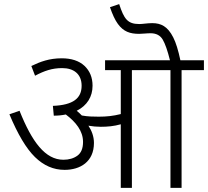

<svg xmlns="http://www.w3.org/2000/svg" viewBox="-20 -916 1014 936"><path d="M438 -219.2C438 -251 426.8 -279.3 411.1 -303.2C431.6 -299.8 451.7 -297.9 471.2 -297.9C504.4 -297.9 535.6 -300.8 568.8 -310.1V0H623V-574.2H811V0H865.2V-574.2H974.1V-622.1H859.4C849.1 -670.4 837.9 -707.5 824.7 -733.4C797.4 -787.6 764.6 -803.2 722.2 -803.2C698.2 -803.2 676.3 -798.8 659.2 -798.8C601.6 -798.8 584.5 -824.2 561 -896L516.1 -880.9C528.3 -845.2 541 -817.9 554.7 -799.3C582 -761.7 613.8 -751 658.2 -751C676.3 -751 694.3 -753.9 713.9 -753.9C741.2 -753.9 761.2 -743.7 773.4 -722.7C785.2 -702.6 796.9 -668.9 808.6 -622.1H492.2V-574.2H568.8V-359.9C531.7 -350.6 499.5 -347.2 461.9 -347.2C435.1 -347.2 406.7 -347.7 378.9 -353C371.1 -361.3 362.8 -368.7 354 -376C404.8 -401.4 431.2 -444.8 431.2 -498C431.2 -538.1 418 -570.3 391.6 -595.2C365.2 -619.6 328.1 -631.8 280.8 -631.8C220.7 -631.8 175.8 -615.2 132.8 -594.2L150.9 -546.9C196.3 -570.8 233.9 -584 283.2 -584C339.4 -584 377.9 -555.2 377.9 -498C377.9 -437 336.9 -403.8 237.8 -399.9L242.2 -352.1C262.7 -352.1 282.2 -354 300.8 -357.9C350.1 -320.8 384.8 -277.3 384.8 -224.1C384.8 -192.4 375.5 -170.4 357.4 -157.2C339.4 -144 316.4 -137.2 289.1 -137.2C201.2 -137.2 136.2 -223.1 75.2 -376L25.9 -358.9C66.4 -261.7 107.9 -191.9 150.4 -150.4C192.9 -108.9 240.7 -87.9 294.9 -87.9C370.6 -87.9 438 -127 438 -219.2Z"/></svg>

Font: Noto Reveo Sans
Style: Regular
Weight: 300
Designer: Monotype Design Team
Foundry: Monotype Imaging Inc.
Version: Version 2.007